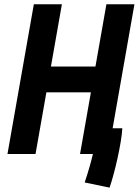

<svg xmlns="http://www.w3.org/2000/svg" viewBox="-20 -713 643 889"><path d="M487.3 155.8C509.8 91.8 542.5 -47.4 546.4 -119.1H501.5L602.5 -693.4H472.7L421.9 -404.8H215.8L266.6 -693.4H136.7L14.6 0H144.5L194.8 -285.6H400.9L350.6 0H410.2C401.4 38.1 388.7 82 372.1 131.8Z"/></svg>

Font: Cascadia Mono NF
Style: Bold Italic
Weight: 700
Italic angle: -10°
Monospace: yes
Designer: Aaron Bell
Foundry: Saja Typeworks
Version: Version 2404.023